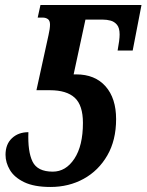

<svg xmlns="http://www.w3.org/2000/svg" viewBox="-20 -734 583 764"><path d="M181 10Q116 10 76.5 -9Q37 -28 19.5 -57.5Q2 -87 2 -118Q2 -160 27.5 -184Q53 -208 93 -208Q90 -131 109.5 -91Q129 -51 190 -51Q242 -51 276 -102.5Q310 -154 310 -245Q310 -315 277.5 -345Q245 -375 179 -375H125L173 -594Q179 -620 179 -636Q179 -652 170.5 -658Q162 -664 150 -664H130L141 -714H543L508 -533H448Q456 -575 456 -597Q456 -623 445.5 -635.5Q435 -648 420 -652Q405 -656 389 -656H320L273 -438H283Q358 -438 400 -390.5Q442 -343 442 -260Q442 -176 407 -115.5Q372 -55 313 -22.5Q254 10 181 10Z"/></svg>

Font: Noto Serif ExtraCondensed
Style: Bold Italic
Weight: 700
Width: 2
Italic angle: -12°
Designer: Monotype Design Team
Foundry: Monotype Imaging Inc.
Version: Version 2.013; ttfautohint (v1.8.4.7-5d5b)